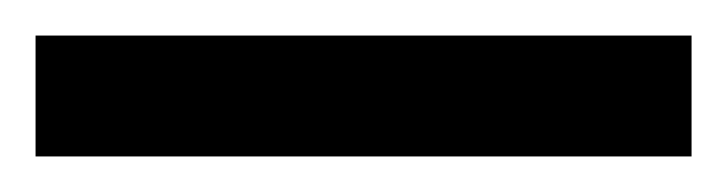

<svg xmlns="http://www.w3.org/2000/svg" viewBox="-22 -23 409 108"><path d="M-2 65V-3H367V65Z"/></svg>

Font: Noto Sans Kannada UI ExtraCondensed
Style: Bold
Weight: 700
Width: 2
Designer: Jelle Bosma - Monotype Design Team
Foundry: Monotype Imaging Inc.
Version: Version 2.005; ttfautohint (v1.8.4.7-5d5b)